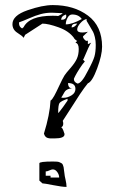

<svg xmlns="http://www.w3.org/2000/svg" viewBox="-20 -685 504 756"><path d="M135 26V-42Q135 -49 188 -49Q198 -49 204.5 -48.5Q211 -48 216 -45.5Q221 -43 223.5 -41.5Q226 -40 228 -34.5Q230 -29 230.5 -26.5Q231 -24 232 -14.5Q233 -5 234 0Q234 5 238 22Q242 39 242 51Q225 51 189.5 44Q154 37 147 37ZM179 7V14H213Q213 3 205.5 -7.5Q198 -18 188 -18Q183 -18 174.5 -14Q166 -10 160 -10V7ZM153 -159Q176 -233 179 -289Q185 -292 193.5 -307.5Q202 -323 214 -349Q226 -375 234 -388Q239 -396 257 -416.5Q275 -437 282.5 -453.5Q290 -470 290 -492Q290 -514 277 -517L284 -524Q282 -524 276.5 -529Q271 -534 271 -536Q251 -563 210.5 -577.5Q170 -592 147 -592L79 -548L73 -536Q69 -543 49 -555.5Q29 -568 29 -590Q29 -624 88 -644.5Q147 -665 188 -665Q271 -665 326.5 -623.5Q382 -582 382 -501Q382 -468 362.5 -415.5Q343 -363 326 -357Q312 -340 295 -314.5Q278 -289 258 -257Q238 -225 227 -209Q229 -205 229 -198Q229 -187 221 -184Q224 -182 226 -178.5Q228 -175 229.5 -171Q231 -167 232 -163.5Q233 -160 234 -158V-156Q234 -140 195 -140Q194 -140 189.5 -140Q185 -140 183.5 -140Q182 -140 178.5 -140Q175 -140 173.5 -140.5Q172 -141 169 -141.5Q166 -142 164.5 -143Q163 -144 161 -145.5Q159 -147 157.5 -149Q156 -151 155 -153.5Q154 -156 153 -159ZM246 -296Q220 -287 214.5 -279.5Q209 -272 209 -240Q211 -240 228.5 -264Q246 -288 246 -289ZM265 -337Q254 -337 247 -333.5Q240 -330 237 -326.5Q234 -323 229.5 -314.5Q225 -306 221 -301Q222 -301 226 -300H231Q246 -300 261.5 -309.5Q277 -319 277 -335Q277 -358 248 -358Q248 -337 265 -337ZM271 -373Q271 -362 285 -356Q301 -356 326 -406Q347 -445 352 -463Q357 -481 357 -508Q357 -525 353.5 -539Q350 -553 346.5 -559.5Q343 -566 334 -581Q325 -596 321 -603V-610Q309 -608 296.5 -594Q284 -580 284 -569Q284 -557 304 -557Q314 -557 326 -560Q324 -558 316 -550.5Q308 -543 307 -542V-539Q307 -536 312 -530Q317 -524 321 -524Q322 -524 324 -524.5Q326 -525 326 -525V-511L339 -517Q335 -512 327.5 -495.5Q320 -479 314 -464.5Q308 -450 307 -450L314 -443Q305 -433 294 -416Q283 -399 276.5 -386.5Q270 -374 271 -373ZM55 -592Q55 -580 67 -573L73 -578Q96 -623 187 -623Q203 -623 209 -622Q224 -629 227 -633Q224 -633 206 -634Q188 -635 184 -635Q161 -635 140.5 -629.5Q120 -624 95 -613Q70 -602 55 -597ZM280 -592Q262 -592 262 -577Q274 -577 284 -592ZM264 -628Q253 -628 246 -615Q239 -602 239 -589Q264 -589 302 -610Q290 -628 264 -628ZM240 -628Q221 -622 221 -607Q241 -607 241 -622Z"/></svg>

Font: CabinSketch
Style: Regular
Weight: 400
Designer: Pablo Impallari
Foundry: Pablo Impallari. www.impallari.com Igino Marini. www.ikern.com
Version: Version 1.002